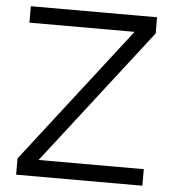

<svg xmlns="http://www.w3.org/2000/svg" viewBox="-50 -722 692 768"><g transform="rotate(5 296.0 -338.0)"><path d="M43 -610.4V-676.3H549.8V-611.3L127.4 -66.4H549.8V0H43V-65.4L465.3 -610.4Z"/></g></svg>

Font: Estedad-FD Regular
Style: FD-Regular
Weight: 400
Designer: Amin Abedi
Version: Version 7.3